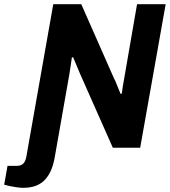

<svg xmlns="http://www.w3.org/2000/svg" viewBox="-113 -707 813 919"><path d="M-2 192Q-15 192 -33 189.5Q-51 187 -67 183.5Q-83 180 -93 177L-77 87H-34Q-12 87 -1 75.5Q10 64 14 38L142 -687H276L433 -331Q438 -323 443 -309.5Q448 -296 454 -282.5Q460 -269 464 -258L470 -259Q472 -274 475 -295Q478 -316 481 -329L543 -687H680L558 0H427L271 -352Q264 -368 254 -392.5Q244 -417 237 -433L231 -432Q229 -415 225 -390Q221 -365 218 -346L150 40Q144 77 132.5 105Q121 133 103 152.5Q85 172 59 182Q33 192 -2 192Z"/></svg>

Font: Archivo SemiCondensed
Style: Bold Italic
Weight: 700
Width: 4
Italic angle: -10°
Designer: Hector Gatti
Foundry: Omnibus-Type
Version: Version 2.001